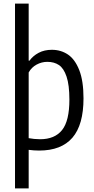

<svg xmlns="http://www.w3.org/2000/svg" viewBox="-20 -828 522 1068"><path d="M63.5 -808H139.5V-490.5H144Q163.5 -517.5 195 -534.2Q226.5 -551 268.5 -551Q318.5 -551 357.8 -524.8Q397 -498.5 420.8 -438.2Q444.5 -378 444.5 -281Q444.5 -133.5 382.8 -62Q321 9.5 198 9.5Q168.5 9.5 139.5 5.5V220H63.5ZM366 -273.5Q366 -355.5 350.2 -402Q334.5 -448.5 307.8 -466.2Q281 -484 243.5 -484Q211.5 -484 183.2 -468.5Q155 -453 139.5 -425V-59.5Q151.5 -57 169.8 -55.2Q188 -53.5 203 -53.5Q284.5 -53.5 325.2 -104.5Q366 -155.5 366 -273.5Z"/></svg>

Font: Encode Sans Condensed
Style: Regular
Weight: 400
Width: 3
Designer: Multiple Designers
Foundry: Impallari Type
Version: Version 2.000